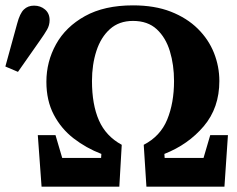

<svg xmlns="http://www.w3.org/2000/svg" viewBox="-51 -696 885 716"><path d="M104 0 90 -192H156L181 -107H326L327 -122Q270 -144 223.5 -180Q177 -216 149.5 -268.5Q122 -321 122 -391Q122 -466 158 -531Q194 -596 266 -636Q338 -676 445 -676Q526 -676 586 -652.5Q646 -629 686.5 -589Q727 -549 747 -498.5Q767 -448 767 -394Q767 -294 709 -225.5Q651 -157 562 -122L563 -107H708L733 -192H799L786 0H495L485 -156Q547 -188 572.5 -250Q598 -312 598 -394Q598 -454 582.5 -505Q567 -556 533.5 -587Q500 -618 445 -618Q393 -618 359 -587.5Q325 -557 308.5 -506Q292 -455 292 -394Q292 -306 318 -247Q344 -188 403 -156L394 0ZM-31 -448 13 -608Q23 -646 38 -660.5Q53 -675 76 -675Q100 -675 117 -660.5Q134 -646 134 -621Q134 -602 124.5 -585.5Q115 -569 98 -545L16 -428Z"/></svg>

Font: Source Serif Pro
Style: Bold
Weight: 700
Designer: Frank Grießhammer
Foundry: Adobe Systems Incorporated
Version: Version 3.001;hotconv 1.0.111;makeotfexe 2.5.65597